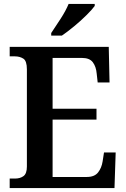

<svg xmlns="http://www.w3.org/2000/svg" viewBox="-20 -951 638 971"><path d="M29 0V-48H56Q82 -48 99 -60.5Q116 -73 116 -109V-600Q116 -643 98 -654.5Q80 -666 55 -666H29V-714H530L534 -534H474L469 -579Q466 -614 449.5 -636Q433 -658 395 -658H246V-401H468V-346H246V-56H419Q458 -56 476 -79Q494 -102 499 -135L506 -180H565L559 0ZM239 -784Q260 -815 286.5 -856Q313 -897 327 -931H459V-921Q447 -904 418.5 -875.5Q390 -847 355.5 -818.5Q321 -790 293 -771H239Z"/></svg>

Font: Noto Serif Lao SemiCondensed SemiBold
Style: Regular
Weight: 600
Width: 4
Designer: Monotype Design Team
Foundry: Monotype Imaging Inc.
Version: Version 2.003; ttfautohint (v1.8.4.7-5d5b)